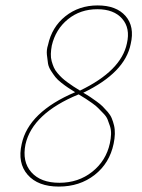

<svg xmlns="http://www.w3.org/2000/svg" viewBox="-20 -683 522 708"><path d="M462 -521Q441 -415 287 -341Q303 -332 312.5 -325.5Q322 -319 336 -309Q350 -299 358.5 -290.5Q367 -282 377 -270.5Q387 -259 392 -247Q397 -235 400.5 -220.5Q404 -206 403.5 -189Q403 -172 399 -153Q384 -81 329 -38Q274 5 197 5Q120 5 82 -38.5Q44 -82 60 -152Q85 -270 257 -343Q241 -353 230.5 -360Q220 -367 206 -378Q192 -389 184.5 -398.5Q177 -408 168 -422Q159 -436 157 -449Q155 -462 153 -480.5Q151 -499 157 -517Q171 -583 221 -623Q271 -663 340 -663Q409 -663 443 -624Q477 -585 462 -521ZM448 -523Q461 -579 430.5 -614Q400 -649 339 -649Q276 -649 230.5 -612Q185 -575 171 -515Q168 -499 167.5 -484.5Q167 -470 170.5 -457.5Q174 -445 178.5 -434.5Q183 -424 192 -413.5Q201 -403 209 -395.5Q217 -388 229.5 -379Q242 -370 251 -364Q260 -358 275 -349Q427 -422 448 -523ZM385 -154Q389 -172 389.5 -188Q390 -204 385.5 -218Q381 -232 376.5 -243Q372 -254 360.5 -265.5Q349 -277 342 -284.5Q335 -292 319.5 -303Q304 -314 296 -319Q288 -324 270 -335Q100 -265 74 -151Q61 -87 95.5 -48Q130 -9 199 -9Q269 -9 320 -49.5Q371 -90 385 -154Z"/></svg>

Font: EauTestInfant Thin
Style: Italic
Weight: 250
Italic angle: -12°
Designer: Christian Thalmann (Catharsis Fonts)
Version: Version 0.001;PS 000.001;hotconv 1.0.88;makeotf.lib2.5.64775